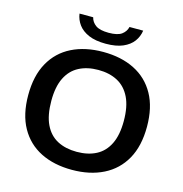

<svg xmlns="http://www.w3.org/2000/svg" viewBox="-133 -1063 1139 1194"><g transform="rotate(15 437.0 -466.5)"><path d="M436.5 9.5Q320.5 9.5 234.8 -33.5Q149 -76.5 101.8 -161Q54.5 -245.5 54.5 -370Q54.5 -494.5 101.8 -579Q149 -663.5 235 -706.5Q321 -749.5 436.5 -749.5Q553 -749.5 639 -706.2Q725 -663 772 -578.5Q819 -494 819 -370Q819 -246 771.8 -161.5Q724.5 -77 638.2 -33.8Q552 9.5 436.5 9.5ZM436.5 -106.5Q509 -106.5 561.5 -134Q614 -161.5 642.2 -219.2Q670.5 -277 670.5 -367Q670.5 -459.5 641.8 -518.5Q613 -577.5 560.5 -605.5Q508 -633.5 436.5 -633.5Q365.5 -633.5 312.8 -606.2Q260 -579 231.2 -521.2Q202.5 -463.5 202.5 -373Q202.5 -279.5 231 -220.5Q259.5 -161.5 312 -134Q364.5 -106.5 436.5 -106.5ZM437 -802.5Q370.5 -802.5 327 -821.2Q283.5 -840 260.2 -871.5Q237 -903 231.5 -941.5H319.5Q326.5 -911.5 353.2 -892.2Q380 -873 437 -873Q494.5 -873 520.5 -892.2Q546.5 -911.5 553.5 -941.5H641.5Q636 -902.5 613 -871.2Q590 -840 546.8 -821.2Q503.5 -802.5 437 -802.5Z"/></g></svg>

Font: Encode Sans SC Expanded SemiBold
Style: Regular
Weight: 600
Width: 7
Designer: Multiple Designers
Foundry: Impallari Type
Version: Version 3.002